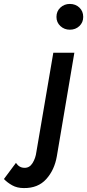

<svg xmlns="http://www.w3.org/2000/svg" viewBox="-151 -728 443 976"><path d="M136 -642Q136 -614 156 -595.5Q176 -577 204 -577Q233 -577 252.5 -595.5Q272 -614 272 -642Q272 -671 252.5 -689.5Q233 -708 204 -708Q176 -708 156 -689.5Q136 -671 136 -642ZM-70 100 -131 182Q-114 200 -89 214Q-64 228 -30 228Q42 229 84 182.5Q126 136 138 66L227 -460H120L34 44Q30 76 14.5 101Q-1 126 -27 125Q-53 125 -70 100Z"/></svg>

Font: Jost* 500 Medium Italic
Style: Italic
Weight: 500
Italic angle: -10°
Version: Version 3.200; ttfautohint (v0.97) -l 8 -r 50 -G 200 -x 14 -